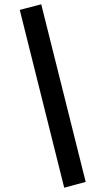

<svg xmlns="http://www.w3.org/2000/svg" viewBox="-20 -805 472 894"><path d="M72 -759 172 -785 379 42 279 69Z"/></svg>

Font: SUITE
Style: Bold
Weight: 700
Designer: Sun
Foundry: Sun
Version: Version 2.040